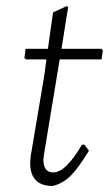

<svg xmlns="http://www.w3.org/2000/svg" viewBox="-20 -611 364 637"><path d="M155 6Q80 6 80 -71L82 -94L127 -361L134 -414H66L61 -419L65 -449H139L156 -570L202 -591L206 -587L184 -449H317L321 -444L317 -414H178L126 -99L124 -81Q124 -39 157 -39Q198 -39 252 -131H260L275 -111Q240 -53 214 -27.5Q188 -2 155 6Z"/></svg>

Font: Alegreya Sans SC Light
Style: Italic
Weight: 300
Italic angle: -7°
Designer: Juan Pablo del Peral
Foundry: Huerta Tipografica
Version: Version 2.007